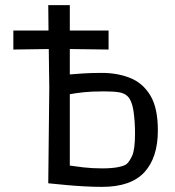

<svg xmlns="http://www.w3.org/2000/svg" viewBox="-20 -715 683 748"><path d="M168 -1 172 -373 170 -524 32 -522V-596H169L168 -695H252V-596H403V-522L252 -524V-425Q271 -427 304.5 -429Q338 -431 377 -431Q437 -431 486.5 -411.5Q536 -392 565.5 -343.5Q595 -295 595 -207Q595 -101 542.5 -44Q490 13 378 13Q345 13 308.5 11Q272 9 240 6Q208 3 188 1Q168 -1 168 -1ZM383 -359Q337 -359 305 -355.5Q273 -352 252 -348V-70Q270 -67 304.5 -63Q339 -59 378 -59Q414 -59 438 -63.5Q462 -68 472 -75Q483 -83 494.5 -107.5Q506 -132 506 -195Q506 -243 500 -283Q494 -323 477 -340Q465 -352 443.5 -355.5Q422 -359 383 -359Z"/></svg>

Font: Ruda
Style: Regular
Weight: 400
Designer: Mariela Monsalve and Angelina Sanchez
Foundry: Mariela Monsalve and Angelina Sanchez
Version: Version 2.000